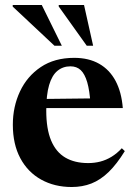

<svg xmlns="http://www.w3.org/2000/svg" viewBox="-20 -738 542 770"><path d="M277.5 -506Q336 -506 377.8 -482.2Q419.5 -458.5 443.5 -413.5Q467.5 -368.5 472.5 -304.5H141.5V-341L406 -344L343 -320.5Q339.5 -375 329.8 -408.2Q320 -441.5 303.8 -456.8Q287.5 -472 262.5 -472Q232.5 -472 210.5 -454Q188.5 -436 177 -397Q165.5 -358 165.5 -294.5Q165.5 -221 185 -174.5Q204.5 -128 242 -106Q279.5 -84 333.5 -84Q359 -84 382.2 -90Q405.5 -96 427.2 -109.2Q449 -122.5 468.5 -143.5L480.5 -132Q448.5 -80 415.8 -48.2Q383 -16.5 346.8 -2.2Q310.5 12 267.5 12Q198.5 12 145 -17.8Q91.5 -47.5 61.5 -103.5Q31.5 -159.5 31.5 -238Q31.5 -310 60 -371Q88.5 -432 143.5 -469Q198.5 -506 277.5 -506ZM228 -554.5H198.5L31 -711.5V-718H147.5ZM353.5 -554.5H328L215.5 -712V-718H317Z"/></svg>

Font: Newsreader 60pt SemiBold
Style: Regular
Weight: 600
Designer: Hugues Gentile
Foundry: Production Type
Version: Version 1.003